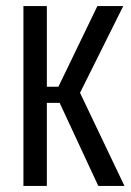

<svg xmlns="http://www.w3.org/2000/svg" viewBox="-20 -611 430 631"><path d="M57 0V-591H134V-326H172L300 -591H385L243 -306L389 0H303L176 -273H134V0Z"/></svg>

Font: Alumni Sans Medium
Style: Regular
Weight: 500
Designer: Robert E. Leuschke
Foundry: Robert E. Leuschke
Version: Version 1.018